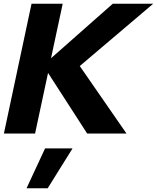

<svg xmlns="http://www.w3.org/2000/svg" viewBox="-20 -720 846 1035"><path d="M1 0 150 -700H318L255 -406L588 -700H806L410 -364L662 0H450L239 -327L169 0ZM223 80H371L237 295H123Z"/></svg>

Font: Red Hat Display Black
Style: Italic
Weight: 900
Italic angle: -12°
Designer: Pentagram / MCKL
Foundry: Pentagram / MCKL
Version: Version 1.003; Red Hat Display Black Italic